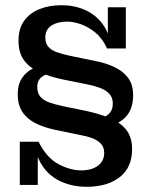

<svg xmlns="http://www.w3.org/2000/svg" viewBox="-20 -710 573 737"><path d="M391 -524Q373 -563 346 -585Q319 -607 290.5 -617Q262 -627 237 -627Q201 -627 177.5 -612Q154 -597 154 -566Q154 -544 165.5 -530.5Q177 -517 198.5 -509.5Q220 -502 248 -496L340 -477Q384 -469 417.5 -453.5Q451 -438 471 -412Q491 -386 491 -344Q491 -290 461 -259.5Q431 -229 377 -224L354 -252Q380 -257 396.5 -271.5Q413 -286 413 -313Q413 -336 399 -350.5Q385 -365 361.5 -373.5Q338 -382 311 -387L226 -404Q172 -415 132.5 -432.5Q93 -450 72 -479Q51 -508 51 -554Q51 -600 72.5 -630Q94 -660 131.5 -675Q169 -690 216 -690Q265 -690 306 -672Q347 -654 374 -617.5Q401 -581 408 -524ZM408 -524 394 -557V-682H463V-524ZM128 -166Q159 -104 204.5 -80Q250 -56 291 -56Q332 -56 356 -74Q380 -92 380 -123Q380 -144 368 -157.5Q356 -171 335.5 -179Q315 -187 287 -192L190 -212Q148 -221 115.5 -237.5Q83 -254 65.5 -281Q48 -308 48 -349Q48 -385 64 -409.5Q80 -434 106.5 -447Q133 -460 161 -463L182 -431Q156 -427 139.5 -414Q123 -401 123 -376Q123 -352 135.5 -338Q148 -324 170 -316.5Q192 -309 219 -303L307 -285Q359 -274 400 -257.5Q441 -241 464 -212.5Q487 -184 487 -137Q487 -67 439.5 -30Q392 7 313 7Q260 7 216.5 -12Q173 -31 145.5 -69.5Q118 -108 110 -166ZM56 0V-166H110L125 -132V0Z"/></svg>

Font: Montagu Slab Medium
Style: Regular
Weight: 500
Version: Version 1.000